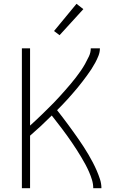

<svg xmlns="http://www.w3.org/2000/svg" viewBox="-20 -989 640 1009"><path d="M95 0V-735H138V-329Q154 -344 170 -358.5Q186 -373 201.5 -388.5Q217 -404 232.5 -419Q248 -434 263.5 -450Q279 -466 293.5 -482Q308 -498 322.5 -514.5Q337 -531 351 -547.5Q365 -564 378.5 -581.5Q392 -599 404.5 -617Q417 -635 427.5 -654Q438 -673 447.5 -693Q457 -713 457 -735H505Q505 -715 497.5 -696Q490 -677 480.5 -659.5Q471 -642 460 -625Q449 -608 437 -592Q425 -576 413 -560Q401 -544 388 -528.5Q375 -513 362 -498Q349 -483 335.5 -468Q322 -453 308 -438.5Q294 -424 280 -410Q295 -391 309.5 -372Q324 -353 338 -334Q352 -315 366 -295.5Q380 -276 393.5 -256.5Q407 -237 420 -217Q433 -197 445 -176.5Q457 -156 468 -135Q479 -114 488.5 -92Q498 -70 505.5 -47Q513 -24 513 0H470Q470 -22 463.5 -43.5Q457 -65 448 -85.5Q439 -106 428.5 -125.5Q418 -145 406.5 -164Q395 -183 383 -202Q371 -221 358.5 -239Q346 -257 333 -275.5Q320 -294 306.5 -311.5Q293 -329 279.5 -346.5Q266 -364 252 -382Q224 -354 195.5 -327.5Q167 -301 138 -276V0ZM293 -804 264 -826 382 -969 418 -941Z"/></svg>

Font: Zed Sans Extralight Extended
Style: Regular
Weight: 200
Width: 7
Designer: Belleve Invis
Foundry: Belleve Invis
Version: Version 1.0.0; ttfautohint (v1.8.4)